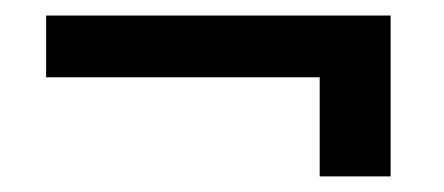

<svg xmlns="http://www.w3.org/2000/svg" viewBox="-20 -351 569 246"><path d="M480.5 -331.1H39.1V-252H389.6V-125H480.5Z"/></svg>

Font: Gemunu Libre
Style: Bold
Weight: 700
Designer: Pushpananda Ekanayake, Sol Matas, Kosala Senevirathne
Foundry: Mooniak
Version: Version 1.001